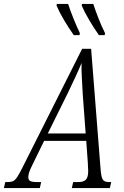

<svg xmlns="http://www.w3.org/2000/svg" viewBox="-70 -964 636 984"><path d="M-50 0 -43 -31H-29Q-13 -31 -2.5 -36Q8 -41 19 -58Q30 -75 47 -109L351 -714H397L445 -103Q448 -59 456 -45Q464 -31 487 -31H500L493 0H298L305 -31H332Q358 -31 370 -43Q382 -55 382 -88Q382 -95 381 -108.5Q380 -122 380 -132L372 -242H156L96 -119Q84 -95 79.5 -81Q75 -67 75 -57Q75 -42 84.5 -36.5Q94 -31 119 -31H141L134 0ZM277 -486 175 -280H369L354 -482Q352 -526 349.5 -565.5Q347 -605 348 -641Q333 -605 316.5 -569.5Q300 -534 277 -486ZM437 -784Q412 -819 387.5 -860.5Q363 -902 349 -935L350 -944H408Q418 -913 434.5 -870.5Q451 -828 468 -795L467 -784ZM308 -784Q283 -819 258.5 -860.5Q234 -902 220 -935L221 -944H279Q289 -913 306 -870.5Q323 -828 339 -795L338 -784Z"/></svg>

Font: Noto Serif ExtraCondensed Light
Style: Italic
Weight: 300
Width: 2
Italic angle: -12°
Designer: Monotype Design Team
Foundry: Monotype Imaging Inc.
Version: Version 2.014; ttfautohint (v1.8.4.7-5d5b)